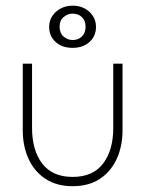

<svg xmlns="http://www.w3.org/2000/svg" viewBox="-20 -630 521 662"><path d="M90.5 -189.5Q90.5 -111.5 125.8 -65.8Q161 -20 230.5 -20Q300 -20 335.2 -65.8Q370.5 -111.5 370.5 -189.5V-410.5H402.5V-181Q402.5 -126 382.5 -82.2Q362.5 -38.5 324.2 -13.2Q286 12 230.5 12Q175.5 12 137 -13.2Q98.5 -38.5 78.5 -82.2Q58.5 -126 58.5 -181V-410.5H90.5ZM230.5 -465Q194 -465 171.8 -485.2Q149.5 -505.5 149.5 -537.5Q149.5 -558.5 160.5 -575Q171.5 -591.5 189.8 -601Q208 -610.5 230.5 -610.5Q253.5 -610.5 271.5 -601Q289.5 -591.5 300.2 -575Q311 -558.5 311 -537.5Q311 -505.5 288.5 -485.2Q266 -465 230.5 -465ZM230.5 -492Q249.5 -492 262.2 -504Q275 -516 275 -537.5Q275 -559.5 262.2 -571.2Q249.5 -583 230.5 -583Q213 -583 199.2 -571.2Q185.5 -559.5 185.5 -537.5Q185.5 -516 199.2 -504Q213 -492 230.5 -492Z"/></svg>

Font: League Spartan Thin Thin
Style: Regular
Weight: 250
Version: Version 2.002